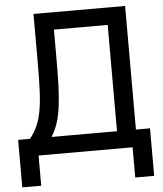

<svg xmlns="http://www.w3.org/2000/svg" viewBox="-57 -750 805 950"><g transform="rotate(-5 345.0 -275.0)"><path d="M576 0H109V150H15V-86H74Q96 -114 110 -144.5Q124 -175 132 -218Q140 -261 142.5 -321.5Q145 -382 145 -470V-700H600V-86H670V150H576ZM239 -470Q239 -394 237 -336Q235 -278 229 -232Q223 -186 211.5 -151Q200 -116 181 -86H506V-614H239Z"/></g></svg>

Font: PT Root UI Web Medium
Style: Regular
Weight: 500
Designer: Vitaly Kuzmin
Foundry: ParaType Ltd.
Version: Version 1.001W